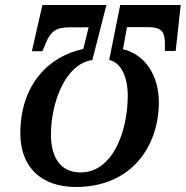

<svg xmlns="http://www.w3.org/2000/svg" viewBox="-20 -734 740 765"><path d="M282 11C503 11 611 -149 613 -323C614 -428 562 -516 470 -538L486 -626H567C625 -626 636 -607 637 -563V-531H680L700 -714H459L415 -495C463 -485 489 -426 489 -353C489 -212 430 -47 301 -47C220 -47 183 -108 183 -198C183 -321 238 -479 348 -495L404 -714H149L107 -530H149L163 -563C181 -608 203 -625 255 -625H333L312 -539C171 -509 61 -394 61 -202C61 -70 143 11 282 11Z"/></svg>

Font: Noto Serif Condensed Semi
Style: Italic
Weight: 600
Width: 3
Italic angle: -12°
Designer: Monotype Design Team
Foundry: Monotype Imaging Inc.
Version: Version 1.901